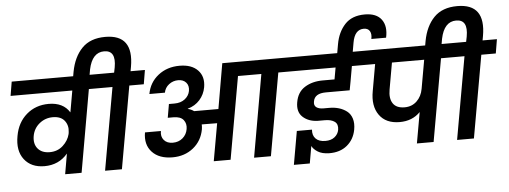

<svg xmlns="http://www.w3.org/2000/svg" viewBox="-62 -1202 3888 1466"><g transform="rotate(-5 1881.5 -468.5)"><path d="M442 -304 444 -318Q451 -369 422.5 -405.5Q394 -442 332 -442Q274 -442 229.5 -405.5Q185 -369 175 -311Q165 -251 196 -214.5Q227 -178 287 -178Q347 -178 388.5 -216Q430 -254 442 -304ZM736 -632H626L515 0H389L416 -156Q348 -75 238 -75Q136 -75 83.5 -143Q31 -211 52 -323Q70 -425 140 -485.5Q210 -546 310 -546Q421 -546 470 -467L499 -632H26L44 -740H755Z M510 -711 521 -773Q542 -886 606 -952Q670 -1018 785 -1018Q1004 -1018 961 -773L955 -740H1065L1047 -632H936L824 0H695L807 -632H696L714 -740H829L837 -780Q860 -909 767 -909Q675 -909 648 -780L636 -711Z M1268 -465Q1316 -465 1347.5 -489.5Q1379 -514 1386 -551Q1393 -591 1371.5 -615.5Q1350 -640 1311 -640Q1271 -640 1240 -616Q1209 -592 1202 -554H1083Q1099 -642 1167 -695.5Q1235 -749 1331 -749Q1423 -749 1470.5 -699.5Q1518 -650 1504 -569Q1494 -514 1458 -473.5Q1422 -433 1366 -417L1365 -415Q1390 -410 1412 -394H1598L1658 -740H2207L2188 -632H2078L1966 0H1837L1948 -632H1769L1657 0H1528L1579 -287L1461 -288Q1462 -271 1459 -251Q1443 -163 1377 -110Q1311 -57 1218 -57Q1115 -57 1061.5 -114.5Q1008 -172 1024 -265H1146Q1138 -223 1161.5 -195.5Q1185 -168 1229 -168Q1274 -168 1305 -194.5Q1336 -221 1343 -263Q1350 -304 1327.5 -332.5Q1305 -361 1250 -361H1207L1225 -465Z M2280 -51 2257 81H2135L2180 -175H2296Q2292 -131 2317 -105.5Q2342 -80 2391 -80Q2435 -80 2462 -101.5Q2489 -123 2495 -156Q2502 -199 2475.5 -218.5Q2449 -238 2401 -238H2343Q2274 -241 2231.5 -280.5Q2189 -320 2202 -393Q2215 -470 2272.5 -506Q2330 -542 2410 -542H2501L2517 -632H2149L2167 -740H2539L2551 -808Q2567 -899 2621 -957.5Q2675 -1016 2774 -1016Q2863 -1016 2901.5 -964Q2940 -912 2921 -825H2808Q2816 -863 2802.5 -885.5Q2789 -908 2757 -908Q2687 -908 2670 -809L2658 -740H2801L2782 -632H2642L2621 -513L2609 -449H2427Q2340 -449 2330 -388Q2324 -358 2343 -343.5Q2362 -329 2398 -329H2442Q2482 -329 2515.5 -319Q2549 -309 2576 -288.5Q2603 -268 2614.5 -231.5Q2626 -195 2617 -146Q2603 -72 2549 -27.5Q2495 17 2411 16Q2357 15 2324.5 -5.5Q2292 -26 2280 -51Z M3016 -283Q3072 -283 3109.5 -319Q3147 -355 3157 -412L3196 -632H2949L2913 -428Q2901 -361 2927 -322Q2953 -283 3016 -283ZM2726 -632 2744 -740H3454L3435 -632H3325L3213 0H3085L3127 -237Q3066 -174 2969 -174Q2863 -174 2813 -244.5Q2763 -315 2784 -428L2820 -632Z M3208 -711 3219 -773Q3240 -886 3304 -952Q3368 -1018 3483 -1018Q3702 -1018 3659 -773L3653 -740H3763L3745 -632H3634L3522 0H3393L3505 -632H3394L3412 -740H3527L3535 -780Q3558 -909 3465 -909Q3373 -909 3346 -780L3334 -711Z"/></g></svg>

Font: Poppins SemiBold
Style: Italic
Weight: 600
Italic angle: -10°
Designer: Ninad Kale (Devanagari), Jonny Pinhorn (Latin)
Foundry: Indian Type Foundry
Version: Version 3.200;PS 1.000;hotconv 16.6.54;makeotf.lib2.5.65590